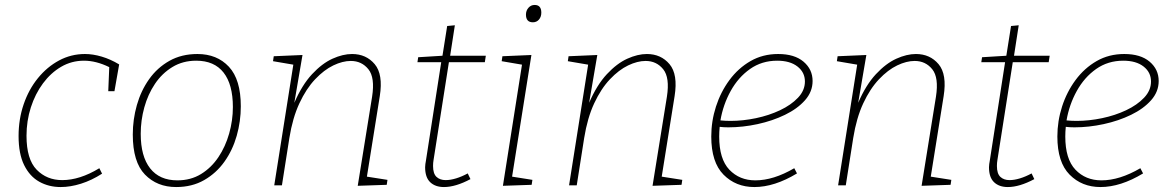

<svg xmlns="http://www.w3.org/2000/svg" viewBox="-20 -748 4723 775"><path d="M225 7Q177 7 138.5 -14.5Q100 -36 77.5 -81.5Q55 -127 55 -199Q55 -267 75.5 -327Q96 -387 133 -432.5Q170 -478 218.5 -504Q267 -530 323 -530Q355 -530 390.5 -519.5Q426 -509 461 -488L442 -380H417L421 -477Q368 -503 319 -503Q269 -503 227 -478.5Q185 -454 153.5 -411.5Q122 -369 104.5 -314.5Q87 -260 87 -200Q87 -105 128 -63Q169 -21 231 -21Q302 -21 381 -69L392 -47Q350 -20 307 -6.5Q264 7 225 7Z M777 -530Q856 -530 904 -478.5Q952 -427 952 -319Q952 -258 935.5 -200Q919 -142 886 -95.5Q853 -49 804 -21Q755 7 691 7Q614 7 565 -43.5Q516 -94 516 -205Q516 -266 532.5 -324Q549 -382 582 -428.5Q615 -475 664 -502.5Q713 -530 777 -530ZM772 -503Q718 -503 676 -477.5Q634 -452 605.5 -409.5Q577 -367 562.5 -314.5Q548 -262 548 -208Q548 -117 586 -68.5Q624 -20 696 -20Q750 -20 791.5 -45.5Q833 -71 861.5 -113.5Q890 -156 905 -209Q920 -262 920 -316Q920 -407 882.5 -455Q845 -503 772 -503Z M1424 2 1482 -358Q1494 -435 1467 -468.5Q1440 -502 1396 -502Q1363 -502 1325.5 -484Q1288 -466 1252 -428Q1216 -390 1188.5 -331Q1161 -272 1148 -191L1118 0H1087L1164 -487L1082 -501L1085 -521L1201 -526L1168 -333Q1199 -405 1239.5 -448.5Q1280 -492 1322 -511Q1364 -530 1401 -530Q1458 -530 1492.5 -489Q1527 -448 1513 -360L1461 -35L1544 -22L1541 -2Z M1879 -25Q1819 7 1772 7Q1737 7 1716.5 -12.5Q1696 -32 1696 -73Q1696 -80 1697 -86Q1698 -92 1699 -98L1761 -497H1665L1668 -517L1766 -523L1785 -643L1816 -646L1797 -523H1941L1937 -497H1792L1730 -102Q1729 -97 1728.5 -90.5Q1728 -84 1728 -78Q1728 -47 1742 -34Q1756 -21 1779 -21Q1798 -21 1821 -28Q1844 -35 1868 -48Z M2010 2 2087 -487 2005 -501 2008 -521 2125 -526 2047 -35 2129 -22 2126 -2ZM2131 -658Q2103 -658 2103 -689Q2103 -705 2113 -716.5Q2123 -728 2138 -728Q2165 -728 2165 -697Q2165 -680 2155.5 -669Q2146 -658 2131 -658Z M2614 2 2672 -358Q2684 -435 2657 -468.5Q2630 -502 2586 -502Q2553 -502 2515.5 -484Q2478 -466 2442 -428Q2406 -390 2378.5 -331Q2351 -272 2338 -191L2308 0H2277L2354 -487L2272 -501L2275 -521L2391 -526L2358 -333Q2389 -405 2429.5 -448.5Q2470 -492 2512 -511Q2554 -530 2591 -530Q2648 -530 2682.5 -489Q2717 -448 2703 -360L2651 -35L2734 -22L2731 -2Z M3025 7Q2950 7 2900.5 -43Q2851 -93 2851 -197Q2851 -259 2870 -318Q2889 -377 2924.5 -425Q2960 -473 3009.5 -501.5Q3059 -530 3121 -530Q3187 -530 3223.5 -499Q3260 -468 3260 -421Q3260 -378 3229.5 -343.5Q3199 -309 3148.5 -284.5Q3098 -260 3038 -247Q2978 -234 2920 -234Q2910 -234 2901.5 -234.5Q2893 -235 2885 -236Q2883 -216 2883 -197Q2883 -106 2924 -63Q2965 -20 3029 -20Q3102 -20 3186 -69L3197 -48Q3106 7 3025 7ZM3117 -503Q3055 -503 3007.5 -469.5Q2960 -436 2929.5 -381Q2899 -326 2888 -262Q2908 -260 2929 -260Q2979 -260 3031.5 -271Q3084 -282 3128.5 -303Q3173 -324 3201 -353.5Q3229 -383 3229 -419Q3229 -456 3199 -479.5Q3169 -503 3117 -503Z M3700 2 3758 -358Q3770 -435 3743 -468.5Q3716 -502 3672 -502Q3639 -502 3601.5 -484Q3564 -466 3528 -428Q3492 -390 3464.5 -331Q3437 -272 3424 -191L3394 0H3363L3440 -487L3358 -501L3361 -521L3477 -526L3444 -333Q3475 -405 3515.5 -448.5Q3556 -492 3598 -511Q3640 -530 3677 -530Q3734 -530 3768.5 -489Q3803 -448 3789 -360L3737 -35L3820 -22L3817 -2Z M4155 -25Q4095 7 4048 7Q4013 7 3992.5 -12.5Q3972 -32 3972 -73Q3972 -80 3973 -86Q3974 -92 3975 -98L4037 -497H3941L3944 -517L4042 -523L4061 -643L4092 -646L4073 -523H4217L4213 -497H4068L4006 -102Q4005 -97 4004.5 -90.5Q4004 -84 4004 -78Q4004 -47 4018 -34Q4032 -21 4055 -21Q4074 -21 4097 -28Q4120 -35 4144 -48Z M4422 7Q4347 7 4297.5 -43Q4248 -93 4248 -197Q4248 -259 4267 -318Q4286 -377 4321.5 -425Q4357 -473 4406.5 -501.5Q4456 -530 4518 -530Q4584 -530 4620.5 -499Q4657 -468 4657 -421Q4657 -378 4626.5 -343.5Q4596 -309 4545.5 -284.5Q4495 -260 4435 -247Q4375 -234 4317 -234Q4307 -234 4298.5 -234.5Q4290 -235 4282 -236Q4280 -216 4280 -197Q4280 -106 4321 -63Q4362 -20 4426 -20Q4499 -20 4583 -69L4594 -48Q4503 7 4422 7ZM4514 -503Q4452 -503 4404.5 -469.5Q4357 -436 4326.5 -381Q4296 -326 4285 -262Q4305 -260 4326 -260Q4376 -260 4428.5 -271Q4481 -282 4525.5 -303Q4570 -324 4598 -353.5Q4626 -383 4626 -419Q4626 -456 4596 -479.5Q4566 -503 4514 -503Z"/></svg>

Font: Bitter ExtraLight
Style: Italic
Weight: 200
Italic angle: -9°
Designer: Sol Matas, and Bitter project Authors
Foundry: Sol Matas
Version: Version 2.001